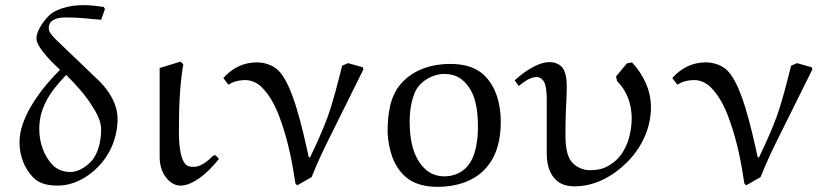

<svg xmlns="http://www.w3.org/2000/svg" viewBox="-20 -714 3223 748"><path d="M384 -687C355 -691 331 -694 304 -694C275 -694 247 -690 220 -681C199 -674 179 -664 164 -646C152 -633 141 -618 133 -602C127 -590 122 -578 122 -565C122 -546 135 -530 146 -514C166 -488 189 -465 214 -442C169 -397 128 -348 97 -293C74 -252 56 -207 56 -160C56 -108 74 -58 111 -21C135 3 170 9 204 9C264 9 319 -20 361 -63C411 -113 438 -181 438 -251C438 -306 408 -356 370 -395L275 -486C246 -514 193 -564 189 -569C180 -579 170 -591 170 -605C170 -637 202 -646 235 -646C301 -646 339 -639 374 -637L389 -679ZM238 -422C274 -386 313 -344 339 -301C357 -273 374 -243 374 -209C374 -164 362 -112 333 -83C312 -62 284 -44 254 -44C229 -44 205 -52 187 -69C150 -107 133 -159 133 -212C133 -288 168 -350 238 -422Z M820 -109 811 -108C799 -96 788 -86 774 -77C762 -70 750 -64 736 -64C725 -64 712 -65 704 -73C692 -85 688 -101 684 -117C679 -143 677 -169 677 -195C677 -285 679 -375 694 -464L683 -474L602 -449V-102C602 -74 609 -46 626 -24C639 -5 660 9 683 9C709 9 733 -4 754 -18C784 -39 810 -66 833 -95Z M1396 -444 1393 -452 1336 -468 1313 -458C1296 -391 1279 -322 1257 -260C1238 -208 1212 -151 1188 -101H1183C1157 -220 1120 -384 1065 -439C1044 -460 1011 -471 981 -471C928 -471 885 -449 850 -410L870 -384C885 -394 906 -402 937 -402C959 -402 982 -391 998 -376C1037 -337 1058 -290 1076 -238C1103 -161 1119 -80 1131 1L1138 8L1194 -24C1214 -74 1236 -122 1260 -170Z M1584 -316C1590 -341 1598 -365 1616 -384C1642 -412 1680 -426 1710 -426C1737 -426 1764 -419 1784 -400C1834 -356 1842 -284 1842 -220C1842 -193 1840 -166 1834 -139C1828 -112 1818 -85 1799 -64C1776 -39 1745 -27 1711 -27C1684 -27 1658 -36 1639 -53C1588 -98 1576 -173 1576 -239C1576 -265 1578 -291 1584 -316ZM1684 14C1754 14 1826 -6 1873 -59C1917 -108 1931 -174 1931 -239C1931 -306 1914 -377 1863 -424C1827 -456 1780 -465 1733 -465C1663 -465 1592 -443 1545 -391C1497 -339 1490 -265 1490 -196C1494 -133 1511 -69 1559 -26C1592 4 1640 14 1684 14Z M2384 -398C2423 -360 2441 -307 2441 -253C2441 -199 2424 -120 2367 -79C2342 -61 2320 -51 2277 -51C2252 -51 2228 -62 2211 -79C2200 -90 2194 -104 2190 -119C2185 -139 2183 -160 2183 -181C2183 -209 2183 -240 2184 -266C2185 -302 2188 -339 2188 -376C2188 -392 2187 -408 2183 -424C2180 -435 2176 -446 2168 -454C2156 -466 2139 -472 2122 -472C2099 -472 2078 -464 2059 -454C2032 -440 2008 -422 1985 -401L2001 -379C2022 -396 2046 -414 2072 -414C2082 -414 2092 -406 2098 -398C2107 -384 2110 -353 2110 -330V-119C2110 -81 2117 -42 2144 -15C2163 5 2191 12 2218 12C2297 12 2368 -27 2423 -82C2480 -139 2516 -215 2516 -296C2516 -362 2487 -423 2442 -471L2422 -467L2380 -416Z M3145 -444 3142 -452 3085 -468 3062 -458C3045 -391 3028 -322 3006 -260C2987 -208 2961 -151 2937 -101H2932C2906 -220 2869 -384 2814 -439C2793 -460 2760 -471 2730 -471C2677 -471 2634 -449 2599 -410L2619 -384C2634 -394 2655 -402 2686 -402C2708 -402 2731 -391 2747 -376C2786 -337 2807 -290 2825 -238C2852 -161 2868 -80 2880 1L2887 8L2943 -24C2963 -74 2985 -122 3009 -170Z"/></svg>

Font: Neo Euler
Style: Euler
Weight: 500
Designer: Hermann Zapf
Version: Version 000.002